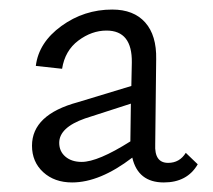

<svg xmlns="http://www.w3.org/2000/svg" viewBox="-20 -685 446 402"><path d="M369 -365 394 -341Q372 -303 323 -303Q269 -303 257 -355Q189 -303 131 -303Q94 -303 70.5 -324.5Q47 -346 47 -380Q47 -445 143 -471L255 -505L256 -554Q257 -621 203 -621Q172 -621 144 -600Q116 -579 110 -541L55 -547Q61 -596 108.5 -630.5Q156 -665 215 -665Q260 -665 284 -638Q308 -611 307 -561L305 -383Q303 -344 332 -344Q356 -344 369 -365ZM151 -346Q185 -346 253 -389V-393L254 -468L158 -437Q104 -418 104 -386Q104 -368 117 -357Q130 -346 151 -346Z"/></svg>

Font: EauTestInfant
Style: Regular
Weight: 400
Designer: Christian Thalmann (Catharsis Fonts)
Version: Version 0.001;PS 000.001;hotconv 1.0.88;makeotf.lib2.5.64775